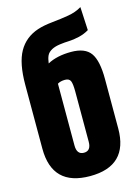

<svg xmlns="http://www.w3.org/2000/svg" viewBox="-136 -990 768 1071"><g transform="rotate(-15 248.5 -454.5)"><path d="M207 -536.6V-179.7Q207 -127 248 -127Q289.1 -127 289.1 -179.7V-468.8Q289.1 -514.6 281.7 -531Q274.4 -547.4 250 -547.4Q224.6 -547.4 207 -536.6ZM179.2 -859.4Q214.4 -871.1 265.4 -876.2Q316.4 -881.3 360.8 -888.9Q405.3 -896.5 438.5 -917L445.3 -782.2Q418.9 -766.1 386.2 -758.5Q353.5 -751 328.1 -750.2Q302.7 -749.5 274.4 -745.6Q246.1 -741.7 227.5 -731.9Q205.6 -720.2 197.8 -703.4Q189.9 -686.5 186.5 -659.2Q241.7 -689 323.2 -689Q403.8 -689 435.5 -644.5Q467.3 -600.1 467.3 -494.1V-208.5Q467.3 7.8 248 7.8Q29.3 7.8 29.3 -209V-577.6Q29.3 -702.1 66.4 -768.1Q103.5 -834 179.2 -859.4Z"/></g></svg>

Font: Anton
Style: Regular
Weight: 400
Designer: Vernon Adams, Tural Alisoy
Foundry: Vernon Adams
Version: Version 2.300